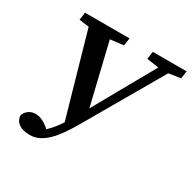

<svg xmlns="http://www.w3.org/2000/svg" viewBox="-159 -820 1026 1028"><g transform="rotate(30 354.5 -305.5)"><path d="M493 -616 567 -605 357 -231 267 -606 349 -616 356 -663H81L74 -616L135 -608L280 -100C258 -67 237 -41 213 -19C185 -45 154 -62 123 -62C92 -62 63 -42 56 -12C61 30 94 52 152 52C229 52 289 -18 354 -130L629 -605L702 -616L709 -663H500Z"/></g></svg>

Font: Source Serif Pro Semibold
Style: Italic
Weight: 600
Italic angle: -12°
Designer: Frank Grießhammer
Foundry: Adobe Systems Incorporated
Version: Version 3.001;hotconv 1.0.111;makeotfexe 2.5.65597